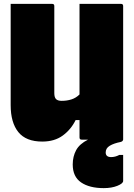

<svg xmlns="http://www.w3.org/2000/svg" viewBox="-20 -720 690 990"><path d="M198 10Q114 10 74.5 -39Q35 -88 35 -178V-700H249Q260 -700 260 -689V-240Q260 -218 269 -209Q278 -200 298 -200Q325 -200 348.5 -207.5Q372 -215 390 -233V-700H604Q615 -700 615 -689V0Q615 2 612.5 6Q610 10 602 12Q567 19 546 31.5Q525 44 525 66Q525 90 553 90Q574 90 595 79H615V213Q615 226 585.5 238Q556 250 515 250Q441 250 398 220.5Q355 191 355 128Q355 87 372.5 54.5Q390 22 434 0H401Q390 0 390 -11V-101H370Q346 -52 303.5 -21Q261 10 198 10Z"/></svg>

Font: Recursive Sn Lnr St XBk
Style: Regular
Weight: 1000
Version: Version 1.079;hotconv 1.0.112;makeotfexe 2.5.65598; ttfautoh